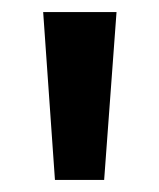

<svg xmlns="http://www.w3.org/2000/svg" viewBox="-20 -720 264 318"><path d="M71 -422 51.5 -700H173L152.5 -422Z"/></svg>

Font: Overpass Medium
Style: Regular
Weight: 500
Designer: Delve Withrington, Dave Bailey, Thomas Jockin
Foundry: Delve Fonts LLC
Version: Version 4.000